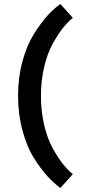

<svg xmlns="http://www.w3.org/2000/svg" viewBox="-20 -746 423 957"><path d="M70 -269Q70 -360 92 -440.5Q114 -521 149 -576.5Q184 -632 216.5 -668Q249 -704 281 -726L343 -657Q317 -636 292.5 -605Q268 -574 242 -526.5Q216 -479 200 -411.5Q184 -344 184 -268Q184 -192 200 -124Q216 -56 242 -8.5Q268 39 292.5 70Q317 101 343 122L281 191Q249 168 216.5 132.5Q184 97 149 41.5Q114 -14 92 -95.5Q70 -177 70 -269Z"/></svg>

Font: Amaranth
Style: Regular
Weight: 400
Designer: Gesine Todt
Foundry: Gesine Todt
Version: Version 1.000